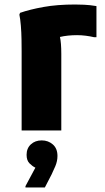

<svg xmlns="http://www.w3.org/2000/svg" viewBox="-20 -579 466 852"><path d="M76 0V-352Q76 -372 75.5 -403.5Q75 -435 72.5 -465.5Q70 -496 66 -514L69 -522Q112 -537 173 -548Q234 -559 313 -559Q328 -559 353 -558Q378 -557 408 -552V-414H397Q380 -418 360.5 -420.5Q341 -423 322 -423Q280 -423 246 -415Q252 -389 252 -340V0ZM137 165Q124 159 111 146Q98 133 98 108Q98 79 117 61.5Q136 44 165 44Q194 44 214.5 62Q235 80 235 113Q235 136 225.5 158.5Q216 181 209 195L179 253H93V247Z"/></svg>

Font: Kufam
Style: Bold
Weight: 700
Designer: Wael Morcos, Artur Schmal
Foundry: Original Type
Version: Version 1.300; ttfautohint (v1.8.3)